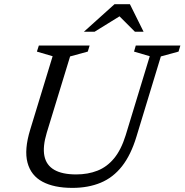

<svg xmlns="http://www.w3.org/2000/svg" viewBox="-20 -904 898 934"><path d="M207.5 -258.5Q187 -190.5 196 -145.5Q205 -100.5 243.8 -78Q282.5 -55.5 350.5 -55.5Q408 -55.5 454.2 -73.8Q500.5 -92 535 -133.8Q569.5 -175.5 591.5 -246.5L708.5 -630.5L632 -653L640.5 -682.5H857.5L848.5 -653L762.5 -629.5L644 -240Q617 -150.5 573.5 -95.2Q530 -40 469.5 -15Q409 10 332 10Q243 10 186.8 -20Q130.5 -50 113.8 -112.8Q97 -175.5 127 -273.5L236 -630.5L159.5 -653L169 -682.5H416L407 -653L321 -629.5ZM388 -749.5 537 -883.5H612L678.5 -749.5H636.5L555.5 -830.5H571L440 -749.5Z"/></svg>

Font: Newsreader 14pt
Style: Italic
Weight: 400
Italic angle: -17°
Designer: Hugues Gentile
Foundry: Production Type
Version: Version 1.003